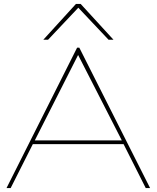

<svg xmlns="http://www.w3.org/2000/svg" viewBox="-20 -951 792 971"><path d="M13 0 370 -710H381L739 0H717L605 -222H146L34 0ZM156 -241H596L375 -673ZM199 -750 364 -931H388L554 -750H529L376 -912L223 -750Z"/></svg>

Font: Georama Extended Thin
Style: Regular
Weight: 100
Width: 7
Designer: Jean-Baptiste Levee
Foundry: Production Type
Version: Version 1.000